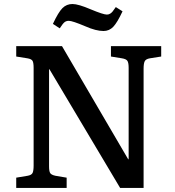

<svg xmlns="http://www.w3.org/2000/svg" viewBox="-20 -928 862 948"><path d="M491.2 -774.9Q454.1 -774.9 401.9 -797.9Q337.4 -825.2 319.8 -825.2Q307.1 -825.2 298.6 -818.4Q290 -811.5 274.9 -788.1L241.2 -810.1Q268.1 -867.7 288.3 -887.9Q308.6 -908.2 337.9 -908.2Q366.7 -908.2 428.2 -881.8Q490.2 -856 507.8 -856Q517.1 -856 524.4 -860.8Q531.7 -865.7 535.9 -871.1Q540 -876.5 551.8 -893.1L585 -872.1Q559.6 -817.4 539.6 -796.1Q519.5 -774.9 491.2 -774.9ZM60.1 0V-50.8L116.2 -60.1Q135.7 -63.5 140.9 -74.2Q146 -85 146 -110.8V-592.8Q146 -617.7 140.9 -627.2Q135.7 -636.7 115.2 -640.1L60.1 -648.9V-700.2H286.1L613.8 -140.1L615.2 -146V-592.8Q615.2 -617.2 609.4 -627Q603.5 -636.7 582 -640.1L527.8 -648.9V-700.2H775.9V-648.9L720.2 -640.1Q700.2 -636.7 694.6 -625.7Q689 -614.7 689 -588.9V0H573.2L223.1 -587.9L222.2 -582V-106.9Q222.2 -82.5 227.8 -73.5Q233.4 -64.5 253.9 -60.1L309.1 -50.8V0Z"/></svg>

Font: Literata Book Medium
Style: Regular
Weight: 500
Designer: Latin by Veronika Burian and Jose Scaglione. Greek by Irene Vlachou. Cyrillic by Vera Evstafieva
Foundry: TypeTogether
Version: Version 2.003;PS 002.003;hotconv 1.0.88;makeotf.lib2.5.64775